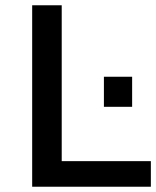

<svg xmlns="http://www.w3.org/2000/svg" viewBox="-20 -708 592 728"><path d="M102 0V-688H214V-97H552V0ZM374 -303V-417H481V-303Z"/></svg>

Font: Saira SemiExpanded Medium
Style: Regular
Weight: 500
Width: 6
Designer: Hector Gatti with collaboration of the Omnibus-Type team
Foundry: Omnibus-Type
Version: Version 1.101